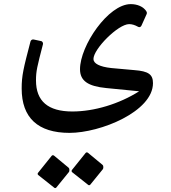

<svg xmlns="http://www.w3.org/2000/svg" viewBox="-20 -373 850 956"><path d="M326.2 288.6C480.5 288.6 741.7 182.1 741.7 41C741.7 -2.4 719.2 -18.6 648.9 -23.9L534.2 -34.2C476.1 -40.5 445.3 -56.7 445.3 -79.1C445.3 -129.4 568.3 -252.9 623 -252.9C637.2 -252.9 651.4 -248.5 667 -239.8C669.4 -238.8 671.4 -237.8 673.8 -237.8C678.7 -237.8 682.6 -241.2 685.1 -247.1L709.5 -301.3C710.4 -303.7 711.4 -306.2 711.4 -308.6C711.4 -311.5 710 -314.5 708 -317.9C693.3 -339.9 664.5 -352.5 630.8 -352.5C519 -352.5 378.4 -145.5 378.4 -28.3C378.4 30.3 419.4 56.6 508.8 65.4L672.8 81.5C573.7 144.5 449.2 182.1 340.3 182.1C219.2 182.1 159.2 130.8 159.2 27.3C159.2 -19.1 165 -41 193.8 -152.4C195.3 -157.7 192.8 -167 184.1 -168.5L147.9 -176.3C140.1 -177.7 134.2 -173.8 131.8 -166.5C96.6 -31.7 87.9 2.9 87.9 67.9C87.9 212.9 168.4 288.6 326.1 288.6ZM419.4 547.8C420.9 548.8 421.8 549.3 423.8 549.3C425.8 549.3 427.7 548.3 429.2 546.9L490.7 471.2C493.6 468.2 494.6 463.9 494.6 459C494.6 454.1 493.1 449.7 489.7 447.2L417.9 387.7C416 386.2 414 385.7 412.1 385.7C410.1 385.7 408.2 386.2 406.2 388.7L338.8 472.6C337.4 474.6 336.4 476.5 336.4 478.5C336.4 480.5 337.4 482.4 339.3 484.4ZM250.5 562C251.9 563 252.9 563.5 254.8 563.5C256.8 563.5 258.8 562.5 260.2 561L321.7 485.3C324.7 482.4 325.6 478 325.6 473.1C325.6 468.2 324.2 463.9 320.8 461.4L249 401.8C247 400.4 245.1 399.9 243.1 399.9C241.2 399.9 239.2 400.4 237.3 402.8L169.9 486.8C168.4 488.8 167.4 490.7 167.4 492.7C167.4 494.6 168.4 496.6 170.4 498.5Z"/></svg>

Font: Pfont
Style: Regular
Weight: 400
Designer: Damoon Khanjanzadeh
Foundry: pfont
Version: Version 1.000;PS 000.300;hotconv 1.0.88;makeotf.lib2.5.64775